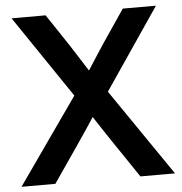

<svg xmlns="http://www.w3.org/2000/svg" viewBox="-52 -778 784 828"><g transform="rotate(-5 340.0 -364.0)"><path d="M7.8 0 269 -372.1 28.3 -727.5H175.8L265.6 -592.8Q284.7 -563 303.7 -533.4Q322.8 -503.9 341.3 -474.1Q360.4 -503.9 379.4 -533.4Q398.4 -563 418.5 -592.8L509.8 -727.5H653.3L414.6 -376L672.4 0H522.5L411.1 -165Q393.1 -191.9 375.2 -219Q357.4 -246.1 339.8 -272.9Q322.3 -246.1 304.2 -219Q286.1 -191.9 267.6 -165L154.3 0Z"/></g></svg>

Font: Inter Display SemiBold
Style: Regular
Weight: 600
Designer: Rasmus Andersson
Foundry: rsms
Version: Version 4.001;git-9221beed3